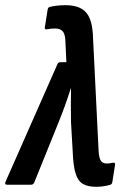

<svg xmlns="http://www.w3.org/2000/svg" viewBox="-46 -711 480 739"><path d="M324.1 8Q292.1 8 273 -3.2Q254 -14.4 245 -43.2Q236 -72.1 234 -124.8L227.3 -241.2Q227.1 -273 226.8 -304.2Q226.5 -335.4 227.3 -370.5H226.3Q215.2 -335.4 204.1 -304.7Q193 -274 179.6 -240.6L86 -9Q82 0 73.6 0H-18.8Q-30.2 0 -24 -13L174.6 -463Q178 -471.6 186.4 -471.6H209.5L205.5 -556.6Q203.9 -582.1 194.3 -591.7Q184.7 -601.3 166.1 -601.3Q150.5 -601.3 134.3 -598.3Q129.5 -597.3 127.6 -599.3Q125.7 -601.3 126.7 -606.5L137.3 -673.4Q138.3 -683 146.9 -684.8Q174.8 -691 205.9 -691Q258.2 -691 283 -665.6Q307.7 -640.3 311.4 -579.8L333.6 -128Q335.6 -101.4 342.8 -91.5Q350 -81.7 364.5 -81.7Q369.9 -81.7 375.7 -82.4Q381.5 -83.1 388.5 -84.7Q399 -86.5 396.6 -75.1L386.5 -11Q385.5 -0.8 375.5 1Q361.7 4.8 348.9 6.4Q336 8 324.1 8Z"/></svg>

Font: Sofia Sans Condensed
Style: Italic
Weight: 400
Italic angle: -9°
Designer: Botio Nikoltchev, Ani Petrova
Foundry: lettersoup
Version: Version 4.101